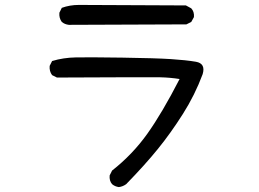

<svg xmlns="http://www.w3.org/2000/svg" viewBox="-20 -721 1040 772"><path d="M458 31.2Q442.4 29.3 430.7 19.5Q418.9 5.9 420.9 -15.6L430.7 -35.2Q512.7 -99.6 572.3 -183.1Q631.8 -266.6 702.1 -403.3Q665 -409.2 625 -410.2Q585 -411.1 209 -409.2L189.5 -418.9Q177.7 -434.6 179.7 -456.1L189.5 -475.6Q234.4 -489.3 285.6 -490.2Q336.9 -491.2 471.7 -489.3Q606.4 -487.3 667 -483.4Q727.5 -479.5 767.6 -472.7Q807.6 -465.8 794.9 -422.9Q763.7 -338.9 715.3 -262.7Q667 -186.5 615.2 -122.6Q563.5 -58.6 487.3 19.5Q473.6 29.3 458 31.2ZM256.8 -621.1Q240.2 -623 228.5 -632.8Q216.8 -648.4 218.8 -669.9L228.5 -689.5Q260.7 -701.2 296.9 -701.2Q333 -701.2 727.5 -699.2L749 -687.5Q761.7 -673.8 759.8 -652.3L749 -632.8L729.5 -623Z"/></svg>

Font: NaikaiFont
Style: Regular
Weight: 400
Version: Version 1.67